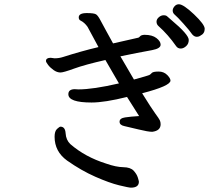

<svg xmlns="http://www.w3.org/2000/svg" viewBox="-20 -823 1040 893"><path d="M588.9 49.8Q579.1 49.8 533.9 38.8Q488.8 27.8 423.3 -1Q357.9 -29.8 292 -76.2Q233.9 -118.2 233.9 -187Q233.9 -212.9 245.4 -223.4Q256.8 -233.9 261.2 -233.9Q283.2 -233.9 285.2 -202.9Q287.1 -171.9 307.1 -152.8Q376 -92.8 474.1 -62Q520 -45.9 553.5 -45.4Q586.9 -44.9 601.6 -29.1Q616.2 -13.2 621.1 2.9Q626 19 626 22Q626 49.8 588.9 49.8ZM820.8 -597.2Q806.6 -597.2 798.8 -608.9Q761.7 -662.1 716.8 -702.1Q708 -710 708 -722.2Q708 -733.4 718.5 -742.7Q729 -752 741.2 -752Q752.4 -752 757.3 -747.1Q762.2 -742.2 776.9 -730Q857.9 -662.1 857.9 -637.2Q857.9 -619.1 845.5 -608.2Q833 -597.2 820.8 -597.2ZM688 -210Q668.9 -210 624.5 -220.9Q580.1 -231.9 558.1 -236.6Q536.1 -241.2 536.1 -257.1Q536.1 -272.9 561.5 -276.9Q586.9 -280.8 627 -283.2L570.8 -372.1Q466.8 -346.2 405.8 -346.2Q297.9 -346.2 297.9 -384.8Q297.9 -407.7 327.1 -408.2L344.2 -407.2Q413.1 -407.2 533.2 -435.1L470.2 -543.9Q374 -522 324.5 -503.9Q274.9 -485.8 261.2 -485.8Q245.1 -485.8 229 -497.3Q212.9 -508.8 203.4 -521.5Q193.8 -534.2 193.8 -539.1Q193.8 -554.2 215.8 -554.2L233.9 -551.8Q254.9 -551.8 273.9 -558.1Q357.9 -585 438 -604L387.2 -698.2Q373 -718.3 355 -727.1Q346.2 -731 346.2 -742.2Q346.2 -762.2 383.8 -762.2Q418 -762.2 427 -756.1Q436 -750 447 -729Q458 -708 474.6 -678Q491.2 -647.9 505.9 -621.1L620.1 -647Q627 -647.9 631.6 -654.1Q636.2 -660.2 651.9 -661.1Q688 -661.1 707.5 -646Q727.1 -630.9 727.1 -615.2Q727.1 -597.2 687 -589.8Q619.1 -577.6 540 -561L603 -453.1Q668.9 -471.2 674.6 -474.1Q680.2 -477.1 686 -483.6Q691.9 -490.2 717.8 -490.2Q741.7 -490.2 757.3 -474.6Q772.9 -459 772.9 -448.2Q772.9 -423.3 641.1 -389.2Q685.1 -318.4 702.1 -295.2Q719.2 -272 723.1 -263.9Q727.1 -255.9 727.1 -245.1Q727.1 -214.8 688 -210ZM895 -651.9Q883.8 -651.9 874 -663.1Q862.8 -680.2 833.5 -712.6Q804.2 -745.1 793.7 -753.7Q783.2 -762.2 783.2 -773.9Q783.2 -783.7 791.5 -793.5Q799.8 -803.2 812 -803.2Q833 -803.2 882.6 -756.1Q932.1 -709 932.1 -689Q932.1 -667 912.1 -657.2Q904.8 -651.9 895 -651.9Z"/></svg>

Font: LXGW WenKai Screen R
Style: Regular
Weight: 400
Designer: Fontworks Inc.
Version: Version 1.235;May 31, 2022